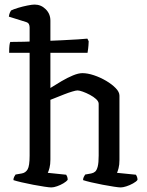

<svg xmlns="http://www.w3.org/2000/svg" viewBox="-20 -820 643 840"><path d="M20 -589Q20 -611.2 21.5 -622.3Q23 -633.3 25 -636.5Q47.5 -636.5 85.5 -637.4Q123.5 -638.3 167.1 -640.2Q210.8 -642.1 251.5 -643.9Q292.1 -645.6 322.3 -647.8Q352.5 -650 362.3 -651L368 -639.4Q367.3 -619.5 365.7 -607.8Q364 -596 363 -589ZM204.4 0Q196.4 0 174.3 -3.3Q152.1 -6.5 125.3 -11.7Q98.5 -16.9 74.5 -22.4Q50.5 -28 38.7 -32Q38.7 -40 42.1 -46.5Q45.5 -53 48 -56.4L75 -61.1Q92 -63.9 100.8 -79Q109.6 -94 109.6 -139.1V-699.9Q109.6 -707.9 106.5 -714.3Q103.4 -720.7 93.9 -723.7L18.8 -747.2Q19.8 -756.5 23.1 -764.3Q26.4 -772 28.1 -774Q38.9 -779.6 58.9 -785.6Q79 -791.7 99.6 -795.8Q120.3 -800 131.2 -800Q159.6 -800 180 -779.6Q200.5 -759.2 200.5 -729.8V-435.1Q223.3 -449.7 249.1 -464.8Q274.9 -480 299 -490Q323.1 -500 340.6 -500Q362.9 -500 390.8 -490.8Q418.8 -481.5 444.3 -466.4Q469.9 -451.3 486.2 -434.4Q502.6 -417.5 502.6 -401.5V-120.5Q502.6 -98.7 498.7 -84.2Q494.9 -69.7 491.9 -63.9L574.8 -55.6Q576.8 -52.6 579.2 -46.8Q581.6 -41 581.6 -33Q576.4 -25.4 562 -17.5Q547.7 -9.5 532.8 -4.8Q517.9 0 507.9 0Q500.1 0 478.3 -3.3Q456.6 -6.5 429.5 -11.7Q402.5 -16.9 378.8 -22.4Q355.2 -28 343.4 -32Q343.4 -39.5 346.6 -45.9Q349.7 -52.4 352.7 -56.4L379 -61.1Q389.2 -63.1 396.2 -69.1Q403.2 -75 407.5 -91.3Q411.7 -107.6 411.7 -139.1V-365.9Q411.7 -375.9 400.7 -386.2Q389.6 -396.5 373.4 -405.1Q357.2 -413.7 342.2 -419Q327.2 -424.4 319.3 -424.4Q312.3 -424.4 296.1 -419.5Q279.9 -414.7 261 -407.3Q242.1 -400 225.8 -393.3Q209.5 -386.5 200.5 -383.3V-122Q200.5 -100.8 196.6 -85.6Q192.7 -70.5 189 -63.9L269.6 -55.6Q271.6 -52.6 273.9 -47Q276.1 -41.5 276.1 -33Q270.9 -26.2 257.7 -18.2Q244.6 -10.3 229.8 -5.2Q215 0 204.4 0Z"/></svg>

Font: Texturina Medium
Style: Regular
Weight: 500
Designer: Guillermo Torres Carreño
Foundry: Omnibus-Type
Version: Version 1.003